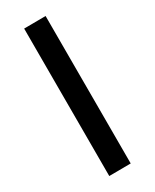

<svg xmlns="http://www.w3.org/2000/svg" viewBox="-235 -790 846 1049"><g transform="rotate(-30 188.0 -265.5)"><path d="M255.9 199.2 120.1 200.2V-730L255.9 -731Z"/></g></svg>

Font: Sora
Style: Bold
Weight: 700
Designer: Jonathan Barnbrook, Julián Moncada
Foundry: Barnbrook Fonts
Version: Version 2.000